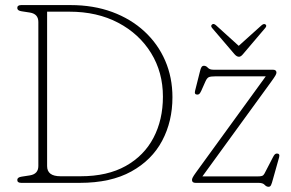

<svg xmlns="http://www.w3.org/2000/svg" viewBox="-20 -720 1144 756"><path d="M48 -11.5Q48 -22 65.5 -24.5L98 -29.5Q131 -35 131 -66.5V-633.5Q131 -665 98 -670.5L65.5 -675.5Q48 -678 48 -688.5Q48 -700 63.5 -700H257.5Q348 -700 421.8 -672.8Q495.5 -645.5 548.8 -596.2Q602 -547 630.5 -481Q659 -415 659 -337Q659 -242 618.5 -165.8Q578 -89.5 497 -44.8Q416 0 294.5 0H63.5Q48 0 48 -11.5ZM297.5 -26Q403 -26 475.2 -66.5Q547.5 -107 584.5 -177.8Q621.5 -248.5 621.5 -339.5Q621.5 -435.5 574.8 -511.2Q528 -587 445.2 -630.5Q362.5 -674 253.5 -674H165.5V-66Q165.5 -26 218 -26ZM1047 -397 777 -25.5H996Q1012.5 -25.5 1017 -30.5Q1021.5 -35.5 1026 -45.5L1054 -99.5Q1059 -109.5 1062.5 -112.5Q1066 -115.5 1070.5 -115.5Q1083 -115.5 1079 -100.5L1054.5 -13.5Q1050.5 2 1047.2 8.8Q1044 15.5 1037.5 15.5Q1029 15.5 1022 7.8Q1015 0 998 0H750Q736 0 736 -11.5Q736 -15.5 738.8 -21.2Q741.5 -27 753.5 -43.5L1026.5 -419.5H829.5Q808.5 -419.5 801.5 -415.8Q794.5 -412 789 -399.5L772.5 -362.5Q768 -353 764.8 -350.2Q761.5 -347.5 757 -347.5Q744.5 -347.5 748 -362L766.5 -435.5Q770 -451 773.5 -456Q777 -461 783 -461Q791.5 -461 798.5 -453.2Q805.5 -445.5 820.5 -445.5H1054.5Q1068.5 -445.5 1068.5 -434Q1068.5 -430 1064.5 -422.8Q1060.5 -415.5 1047 -397ZM937 -507Q928.5 -496.5 921 -496.5Q912 -496.5 903 -507L815 -610Q808 -618.5 815.5 -624Q821.5 -628.5 830.5 -620.5L920 -539.5L1010 -620.5Q1019 -628 1025 -624Q1032 -619 1024.5 -610Z"/></svg>

Font: Fraunces 72pt S100 Thin
Style: Regular
Weight: 100
Version: Version 1.000; ttfautohint (v1.8.3)